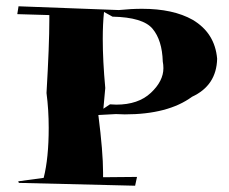

<svg xmlns="http://www.w3.org/2000/svg" viewBox="-20 -668 730 611"><path d="M410 -77 40 -86 38 -91 119 -102Q135 -165 135 -261Q135 -319 128 -372Q137 -525 137 -605V-620L35 -623L39 -648L358 -636Q397 -640 432 -640Q531 -640 593 -605Q664 -563 671 -481Q669 -396 591 -360Q515 -304 377 -304L349 -305L293 -302Q308 -184 308 -119V-104L416 -105ZM309 -322 330 -336 350 -335Q420 -335 460 -372.5Q500 -410 500 -451Q500 -462 498 -472Q496 -540 465.5 -576.5Q435 -613 338 -615L311 -630Q307 -592 307 -544Q307 -475 315 -388Z"/></svg>

Font: Xiangcui Kesong Xiangcui Kesong
Style: Regular
Weight: 400
Version: Version 1.501;March 28, 2024;FontCreator 14.0.0.2814 64-bit